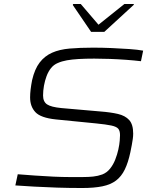

<svg xmlns="http://www.w3.org/2000/svg" viewBox="-20 -935 784 963"><path d="M392 8Q327 8 265.5 6Q204 4 151.5 1Q99 -2 57 -5L69 -61Q108 -58 155.5 -54.5Q203 -51 248.5 -49Q294 -47 327 -47Q367 -47 395.5 -47Q424 -47 447.5 -49.5Q471 -52 493 -60Q516 -69 532 -89Q548 -109 558 -134.5Q568 -160 573.5 -185Q579 -210 580.5 -229.5Q582 -249 582 -257Q582 -279 573 -289.5Q564 -300 538 -305.5Q512 -311 462 -316L260 -336Q184 -344 157.5 -372.5Q131 -401 131 -446Q131 -465 133.5 -486Q136 -507 141 -533Q154 -589 179 -621.5Q204 -654 241 -670.5Q278 -687 329.5 -691.5Q381 -696 447 -696Q492 -696 539.5 -694Q587 -692 629 -689Q671 -686 698 -681L687 -628Q654 -632 613 -635Q572 -638 530.5 -639.5Q489 -641 453 -641Q408 -641 374.5 -639Q341 -637 315.5 -632.5Q290 -628 270 -619Q250 -611 236 -593.5Q222 -576 213.5 -553Q205 -530 200.5 -505Q196 -480 196 -456Q196 -425 216 -411.5Q236 -398 288 -393L483 -376Q535 -372 571.5 -363.5Q608 -355 628 -333Q648 -311 648 -265Q648 -252 646 -238Q644 -224 641 -207.5Q638 -191 634 -172Q623 -120 606 -85Q589 -50 562 -29.5Q535 -9 493.5 -0.5Q452 8 392 8ZM437 -775 345 -910 347 -915H385L474 -811L604 -915H652L650 -910L503 -775Z"/></svg>

Font: Saira Expanded Light
Style: Italic
Weight: 300
Width: 7
Italic angle: -12°
Designer: Hector Gatti with collaboration of the Omnibus-Type team
Foundry: Omnibus-Type
Version: Version 1.101